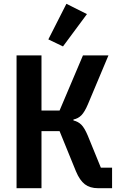

<svg xmlns="http://www.w3.org/2000/svg" viewBox="-20 -989 640 1009"><path d="M67 -698H198V-408H293L416 -698H550L442 -441Q425 -401 408 -383.5Q391 -366 366 -361V-356Q391 -350 407.5 -333.5Q424 -317 441 -277L510 -108H569V0H495Q453 0 426 -20.5Q399 -41 379 -89L293 -300H198V0H67ZM311 -745 234 -782 329 -969 437 -915Z"/></svg>

Font: IBM Plex Mono SemiBold
Style: Regular
Weight: 600
Monospace: yes
Designer: Mike Abbink, Paul van der Laan, Pieter van Rosmalen
Foundry: Bold Monday
Version: Version 2.3